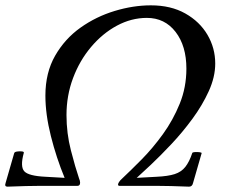

<svg xmlns="http://www.w3.org/2000/svg" viewBox="-30 -696 841 719"><path d="M-2 3Q-14 3 -9 -11L23 -122Q24 -127 33.5 -128.5Q43 -130 52 -129Q61 -128 59 -123Q45 -72 61 -54.5Q77 -37 141 -34L212 -30Q181 -105 160.5 -186.5Q140 -268 140 -338Q140 -424 176.5 -487.5Q213 -551 271.5 -592.5Q330 -634 399.5 -655Q469 -676 535 -676Q610 -676 664 -645.5Q718 -615 747 -565.5Q776 -516 776 -458Q776 -408 752 -355Q728 -302 690.5 -251Q653 -200 611.5 -156Q570 -112 535 -79Q500 -46 482 -30L556 -34Q599 -36 624 -44Q649 -52 664 -71Q679 -90 690 -123Q691 -126 700 -126.5Q709 -127 717.5 -126Q726 -125 725 -122L693 -11Q690 3 678 3Q603 0 558 0H418Q412 0 412 -5Q412 -8 415.5 -14Q419 -20 428 -28Q460 -58 501 -99.5Q542 -141 580 -193.5Q618 -246 643 -307.5Q668 -369 668 -439Q668 -524 627.5 -576.5Q587 -629 520 -629Q462 -629 408 -600Q354 -571 311 -520Q268 -469 243.5 -403.5Q219 -338 219 -265Q219 -197 235.5 -133Q252 -69 266 -28Q270 -19 270 -12Q270 0 260 0H119Q75 0 -2 3Z"/></svg>

Font: Junicode
Style: Italic
Weight: 400
Italic angle: -11°
Designer: Peter S. Baker
Version: Version 2.100; ttfautohint (v1.8.4)